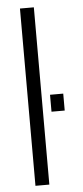

<svg xmlns="http://www.w3.org/2000/svg" viewBox="-55 -816 364 847"><g transform="rotate(-5 126.5 -392.5)"><path d="M67 0H128.5V-785H67ZM166 -394.5V-319.5H224.5V-394.5Z"/></g></svg>

Font: Anybody Thin Light
Style: Regular
Weight: 300
Version: Version 1.113;gftools[0.9.25]